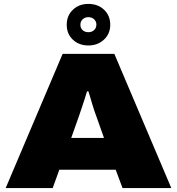

<svg xmlns="http://www.w3.org/2000/svg" viewBox="-20 -964 906 984"><path d="M9 0 301 -688H566L858 0H608L573 -94H284L250 0ZM345 -257H513L473 -370Q469 -380 464 -395Q459 -410 453.5 -428Q448 -446 443 -464Q438 -482 433 -496H426Q421 -478 413.5 -455.5Q406 -433 398.5 -410Q391 -387 385 -370ZM433 -731Q385 -731 353.5 -760.5Q322 -790 322 -837Q322 -884 353.5 -914Q385 -944 433 -944Q482 -944 513.5 -914Q545 -884 545 -837Q545 -791 513 -761Q481 -731 433 -731ZM433 -799Q451 -799 462.5 -810Q474 -821 474 -838Q474 -854 462.5 -865Q451 -876 433 -876Q415 -876 403.5 -865Q392 -854 392 -837Q392 -820 403.5 -809.5Q415 -799 433 -799Z"/></svg>

Font: Archivo SemiBold SemiExpanded Black
Style: Regular
Weight: 900
Width: 6
Version: Version 2.001